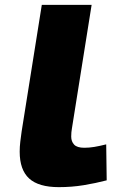

<svg xmlns="http://www.w3.org/2000/svg" viewBox="-20 -760 494 790"><path d="M152 -740H357L276 -232Q273 -216 273 -198Q273 -178 285 -165Q297 -152 327 -152Q347 -152 368 -155.5Q389 -159 417 -166L419 -18Q373 -6 324 2Q275 10 222 10Q139 10 100 -25.5Q61 -61 61 -136Q61 -156 63.5 -177Q66 -198 69 -219Z"/></svg>

Font: Georama ExtraExtended
Style: Bold Italic
Weight: 700
Width: 8
Italic angle: -9°
Designer: Jean-Baptiste Levee
Foundry: Production Type
Version: Version 1.000